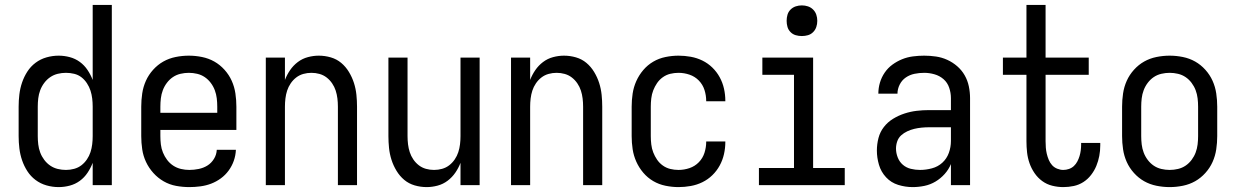

<svg xmlns="http://www.w3.org/2000/svg" viewBox="-20 -755 5040 783"><path d="M219 8Q194 8 169.5 1Q145 -6 125 -21Q105 -36 91.5 -57Q78 -78 70 -101.5Q62 -125 59 -150Q56 -175 56 -200V-320Q56 -345 59 -370Q62 -395 70 -418.5Q78 -442 91.5 -463Q105 -484 125 -499Q145 -514 169.5 -521Q194 -528 219 -528Q242 -528 264.5 -522Q287 -516 305.5 -502.5Q324 -489 337 -469.5Q350 -450 358 -429V-735H436V0H358V-91Q350 -70 337 -50.5Q324 -31 305.5 -17.5Q287 -4 264.5 2Q242 8 219 8ZM249 -62Q266 -62 282.5 -66.5Q299 -71 312 -81Q325 -91 334.5 -105Q344 -119 349 -134.5Q354 -150 356 -166.5Q358 -183 358 -200V-320Q358 -337 356 -353.5Q354 -370 349 -385.5Q344 -401 334.5 -415.5Q325 -430 312 -440Q299 -450 282.5 -454Q266 -458 249 -458Q232 -458 215.5 -454Q199 -450 185 -440.5Q171 -431 160.5 -417Q150 -403 144 -387Q138 -371 136 -354Q134 -337 134 -320V-200Q134 -183 136 -166Q138 -149 144 -133Q150 -117 160.5 -103Q171 -89 185 -79.5Q199 -70 215.5 -66Q232 -62 249 -62Z M752 8Q725 8 698 3Q671 -2 647.5 -15.5Q624 -29 605.5 -49.5Q587 -70 575.5 -94.5Q564 -119 560 -146Q556 -173 556 -200V-320Q556 -347 560 -374Q564 -401 575 -425.5Q586 -450 604.5 -470.5Q623 -491 646 -504Q669 -517 696 -522.5Q723 -528 750 -528Q777 -528 804 -522.5Q831 -517 854 -504Q877 -491 895.5 -470.5Q914 -450 925 -425.5Q936 -401 940 -374Q944 -347 944 -320V-225H634V-200Q634 -183 636 -166Q638 -149 644.5 -133Q651 -117 661.5 -103Q672 -89 686.5 -79.5Q701 -70 718 -66Q735 -62 752 -62Q771 -62 790.5 -66Q810 -70 826 -80Q842 -90 852.5 -107Q863 -124 864 -144H942Q941 -121 933.5 -99.5Q926 -78 912.5 -59.5Q899 -41 880.5 -27.5Q862 -14 841 -6Q820 2 797 5Q774 8 752 8ZM866 -295V-320Q866 -337 864 -354Q862 -371 856 -387Q850 -403 839.5 -417Q829 -431 815 -440.5Q801 -450 784 -454Q767 -458 750 -458Q733 -458 716 -454Q699 -450 685 -440.5Q671 -431 660.5 -417Q650 -403 644 -387Q638 -371 636 -354Q634 -337 634 -320V-295Z M1064 0V-520H1142V-429Q1150 -450 1163 -469Q1176 -488 1194.5 -502Q1213 -516 1235.5 -522Q1258 -528 1280 -528Q1305 -528 1329 -521Q1353 -514 1371.5 -498.5Q1390 -483 1403 -461.5Q1416 -440 1423.5 -416.5Q1431 -393 1433.5 -368.5Q1436 -344 1436 -320V0H1358V-320Q1358 -337 1356 -353.5Q1354 -370 1349 -385.5Q1344 -401 1334.5 -415Q1325 -429 1312 -439Q1299 -449 1283 -453.5Q1267 -458 1250 -458Q1233 -458 1217 -453.5Q1201 -449 1188 -439Q1175 -429 1165.5 -415Q1156 -401 1151 -385.5Q1146 -370 1144 -353.5Q1142 -337 1142 -320V0Z M1720 8Q1695 8 1671 1Q1647 -6 1628.5 -21.5Q1610 -37 1597 -58.5Q1584 -80 1576.5 -103.5Q1569 -127 1566.5 -151.5Q1564 -176 1564 -200V-520H1642V-200Q1642 -183 1644 -166.5Q1646 -150 1651 -134.5Q1656 -119 1665.5 -105Q1675 -91 1688 -81Q1701 -71 1717 -66.5Q1733 -62 1750 -62Q1767 -62 1783 -66.5Q1799 -71 1812 -81Q1825 -91 1834.5 -105Q1844 -119 1849 -134.5Q1854 -150 1856 -166.5Q1858 -183 1858 -200V-520H1936V0H1858V-91Q1850 -70 1837 -51Q1824 -32 1805.5 -18Q1787 -4 1764.5 2Q1742 8 1720 8Z M2064 0V-520H2142V-429Q2150 -450 2163 -469Q2176 -488 2194.5 -502Q2213 -516 2235.5 -522Q2258 -528 2280 -528Q2305 -528 2329 -521Q2353 -514 2371.5 -498.5Q2390 -483 2403 -461.5Q2416 -440 2423.5 -416.5Q2431 -393 2433.5 -368.5Q2436 -344 2436 -320V0H2358V-320Q2358 -337 2356 -353.5Q2354 -370 2349 -385.5Q2344 -401 2334.5 -415Q2325 -429 2312 -439Q2299 -449 2283 -453.5Q2267 -458 2250 -458Q2233 -458 2217 -453.5Q2201 -449 2188 -439Q2175 -429 2165.5 -415Q2156 -401 2151 -385.5Q2146 -370 2144 -353.5Q2142 -337 2142 -320V0Z M2747 8Q2721 8 2694 2.5Q2667 -3 2644 -16.5Q2621 -30 2603.5 -50.5Q2586 -71 2575 -95.5Q2564 -120 2560 -146.5Q2556 -173 2556 -200V-320Q2556 -347 2560 -373.5Q2564 -400 2575 -424.5Q2586 -449 2603.5 -469.5Q2621 -490 2644 -503.5Q2667 -517 2694 -522.5Q2721 -528 2747 -528Q2772 -528 2797 -523.5Q2822 -519 2844.5 -508Q2867 -497 2885 -479.5Q2903 -462 2915 -440Q2927 -418 2932.5 -393.5Q2938 -369 2938 -344V-342H2860V-343Q2860 -366 2853 -388Q2846 -410 2830 -426.5Q2814 -443 2792 -450.5Q2770 -458 2747 -458Q2730 -458 2713.5 -454Q2697 -450 2683 -440Q2669 -430 2659.5 -416Q2650 -402 2644 -386.5Q2638 -371 2636 -354Q2634 -337 2634 -320V-200Q2634 -183 2636 -166Q2638 -149 2644 -133.5Q2650 -118 2659.5 -104Q2669 -90 2683 -80Q2697 -70 2713.5 -66Q2730 -62 2747 -62Q2770 -62 2792 -69.5Q2814 -77 2830 -93.5Q2846 -110 2853 -132Q2860 -154 2860 -177V-178H2938V-176Q2938 -151 2932.5 -126.5Q2927 -102 2915 -80Q2903 -58 2885 -40.5Q2867 -23 2844.5 -12Q2822 -1 2797 3.5Q2772 8 2747 8Z M3075 0V-70H3218V-450H3089V-520H3296V-70H3425V0ZM3250 -608Q3237 -608 3225 -611.5Q3213 -615 3204 -624Q3195 -633 3191.5 -645Q3188 -657 3188 -670Q3188 -683 3191.5 -695Q3195 -707 3204 -716Q3213 -725 3225 -729Q3237 -733 3250 -733Q3263 -733 3275 -729Q3287 -725 3296 -716Q3305 -707 3309 -695Q3313 -683 3313 -670Q3313 -657 3309 -645Q3305 -633 3296 -624Q3287 -615 3275 -611.5Q3263 -608 3250 -608Z M3702 8Q3672 8 3643 -1Q3614 -10 3593.5 -32Q3573 -54 3564.5 -83Q3556 -112 3556 -141Q3556 -167 3562.5 -192Q3569 -217 3584.5 -237Q3600 -257 3622 -270.5Q3644 -284 3668.5 -292Q3693 -300 3718 -303Q3743 -306 3769 -306H3858V-355Q3858 -376 3851 -397Q3844 -418 3828 -432Q3812 -446 3791 -452Q3770 -458 3749 -458Q3729 -458 3709.5 -454Q3690 -450 3674 -439Q3658 -428 3649 -410Q3640 -392 3640 -373H3562Q3562 -396 3568.5 -418Q3575 -440 3588 -459Q3601 -478 3619.5 -491.5Q3638 -505 3659 -513.5Q3680 -522 3703 -525Q3726 -528 3749 -528Q3773 -528 3797 -524.5Q3821 -521 3843 -511Q3865 -501 3883.5 -485Q3902 -469 3914 -448Q3926 -427 3931 -403Q3936 -379 3936 -355V0H3858V-86Q3849 -64 3832.5 -45.5Q3816 -27 3795 -14.5Q3774 -2 3750 3Q3726 8 3702 8ZM3732 -62Q3756 -62 3780.5 -68.5Q3805 -75 3823 -91.5Q3841 -108 3849.5 -131.5Q3858 -155 3858 -180V-236H3769Q3754 -236 3738.5 -234.5Q3723 -233 3708.5 -229.5Q3694 -226 3680 -219.5Q3666 -213 3655 -203Q3644 -193 3639 -178.5Q3634 -164 3634 -149Q3634 -131 3641 -113Q3648 -95 3662 -83Q3676 -71 3694.5 -66.5Q3713 -62 3732 -62Z M4316 8Q4294 8 4271.5 2.5Q4249 -3 4230.5 -16.5Q4212 -30 4199 -49Q4186 -68 4178.5 -89.5Q4171 -111 4168.5 -133.5Q4166 -156 4166 -179V-450H4070V-520H4166V-735H4244V-520H4420V-450H4244V-179Q4244 -166 4245 -153Q4246 -140 4249 -127.5Q4252 -115 4257 -103Q4262 -91 4270.5 -81.5Q4279 -72 4291.5 -67Q4304 -62 4316 -62Q4328 -62 4339.5 -66Q4351 -70 4359.5 -78Q4368 -86 4373.5 -96.5Q4379 -107 4382.5 -118.5Q4386 -130 4387.5 -142Q4389 -154 4389 -166V-172H4467V-162Q4467 -140 4463 -119Q4459 -98 4451 -78.5Q4443 -59 4429.5 -41.5Q4416 -24 4398 -12.5Q4380 -1 4359 3.5Q4338 8 4316 8Z M4750 8Q4723 8 4696 2.5Q4669 -3 4646 -16Q4623 -29 4604.5 -49.5Q4586 -70 4575 -94.5Q4564 -119 4560 -146Q4556 -173 4556 -200V-320Q4556 -347 4560 -374Q4564 -401 4575 -425.5Q4586 -450 4604.5 -470.5Q4623 -491 4646 -504Q4669 -517 4696 -522.5Q4723 -528 4750 -528Q4777 -528 4804 -522.5Q4831 -517 4854 -504Q4877 -491 4895.5 -470.5Q4914 -450 4925 -425.5Q4936 -401 4940 -374Q4944 -347 4944 -320V-200Q4944 -173 4940 -146Q4936 -119 4925 -94.5Q4914 -70 4895.5 -49.5Q4877 -29 4854 -16Q4831 -3 4804 2.5Q4777 8 4750 8ZM4750 -62Q4767 -62 4784 -66Q4801 -70 4815 -79.5Q4829 -89 4839.5 -103Q4850 -117 4856 -133Q4862 -149 4864 -166Q4866 -183 4866 -200V-320Q4866 -337 4864 -354Q4862 -371 4856 -387Q4850 -403 4839.5 -417Q4829 -431 4815 -440.5Q4801 -450 4784 -454Q4767 -458 4750 -458Q4733 -458 4716 -454Q4699 -450 4685 -440.5Q4671 -431 4660.5 -417Q4650 -403 4644 -387Q4638 -371 4636 -354Q4634 -337 4634 -320V-200Q4634 -183 4636 -166Q4638 -149 4644 -133Q4650 -117 4660.5 -103Q4671 -89 4685 -79.5Q4699 -70 4716 -66Q4733 -62 4750 -62Z"/></svg>

Font: Iosevka www.saffi
Style: Regular
Weight: 400
Monospace: yes
Designer: Belleve Invis
Foundry: Belleve Invis
Version: Version 22.0.2; ttfautohint (v1.8.3)